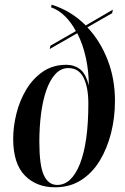

<svg xmlns="http://www.w3.org/2000/svg" viewBox="-20 -785 529 815"><path d="M214 10Q134 10 85 -40.5Q36 -91 36 -196Q36 -247 49.5 -302Q63 -357 91 -404Q119 -451 161.5 -480.5Q204 -510 262 -510Q295 -510 319.5 -491.5Q344 -473 357 -422Q357 -482 344.5 -539.5Q332 -597 308 -644L191 -577L194 -591L302 -653Q283 -689 256.5 -715.5Q230 -742 197 -754L199 -765Q281 -740 344 -677L459 -744L456 -729L351 -669Q405 -612 436.5 -531.5Q468 -451 468 -357Q468 -286 451.5 -220.5Q435 -155 403.5 -103Q372 -51 324.5 -20.5Q277 10 214 10ZM223 0Q284 0 319.5 -90Q355 -180 355 -345Q355 -415 334.5 -455.5Q314 -496 270 -496Q238 -496 214.5 -470Q191 -444 176 -400Q161 -356 154 -300Q147 -244 147 -183Q147 -83 166 -41.5Q185 0 223 0Z"/></svg>

Font: Noto Serif Display ExtraCondensed SemiBold
Style: Italic
Weight: 600
Width: 2
Italic angle: -12°
Designer: Monotype Design Team
Foundry: Monotype Imaging Inc.
Version: Version 2.009